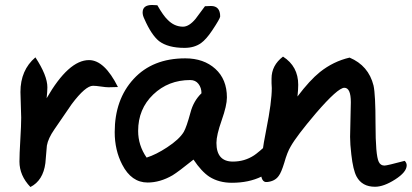

<svg xmlns="http://www.w3.org/2000/svg" viewBox="-20 -692 1651 770"><path d="M353 -348Q323 -348 268 -275Q233 -224 198 -173Q173 -137 168 -108Q165 -73 162 -38Q153 32 102 58Q58 12 58 -44Q58 -73 61.5 -131.5Q65 -190 65 -220Q65 -237 63.5 -271.5Q62 -306 62 -323Q62 -411 122 -462Q170 -389 170 -342Q170 -326 167 -298Q255 -451 337 -451Q399 -451 453 -343Q415 -342 415 -342Q405 -342 384.5 -345Q364 -348 353 -348Z M756 -52Q695 -3 672 11Q622 40 572 40Q507 40 470 -32Q440 -90 440 -162Q440 -293 516 -375.5Q592 -458 723 -458Q797 -458 843.5 -416Q890 -374 890 -301Q890 -269 869 -209.5Q848 -150 848 -119Q848 -44 914 -44Q961 -44 999 -69Q1012 -77 1067 -126L1090 -99Q1093 -85 1093 -77Q1093 -16 1029 16Q978 41 910 41Q858 41 820 17Q788 -4 756 -52ZM534 -167Q534 -109 568 -60Q606 -72 650 -101Q699 -133 717 -163Q728 -182 744 -241Q756 -287 788 -318Q788 -340 776 -355.5Q764 -371 743 -371Q655 -371 594.5 -313Q534 -255 534 -167ZM720 -500Q654 -500 618 -527Q587 -552 559 -616Q552 -630 552 -642Q552 -672 590 -672Q592 -672 611 -671Q635 -629 652 -613Q679 -585 714 -585Q738 -585 764 -616Q783 -641 802 -667Q819 -668 826 -668Q863 -668 863 -626Q863 -618 831 -570Q807 -534 786 -519Q759 -500 720 -500Z M1382 -461Q1458 -429 1478 -349Q1486 -313 1486 -195Q1486 -69 1499 -43Q1506 -28 1522 -28Q1532 -28 1603 -47Q1611 -39 1611 -29Q1611 -2 1565 27.5Q1519 57 1484 57Q1432 57 1410 16Q1396 -10 1389 -72Q1384 -114 1384 -143Q1384 -166 1385.5 -212.5Q1387 -259 1387 -282Q1387 -340 1361 -340Q1335 -340 1247 -238Q1169 -146 1146 -105Q1132 -82 1120 -39Q1108 0 1098 13Q1083 35 1051 38Q1026 41 1026 -7Q1026 -63 1048 -173Q1070 -283 1070 -339Q1070 -345 1069 -358Q1069 -370 1069 -377Q1069 -430 1115 -465Q1176 -426 1176 -352Q1176 -333 1173 -305Q1222 -370 1263 -403Q1317 -446 1382 -461Z"/></svg>

Font: Wortlaut AH
Style: SemiBold
Weight: 600
Designer: Andreas Höfeld
Foundry: Fontgrube AH
Version: Version 2.59